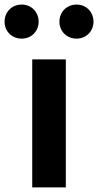

<svg xmlns="http://www.w3.org/2000/svg" viewBox="-62 -820 429 840"><path d="M79 0H226V-560H79ZM33 -651C76 -651 107 -684 107 -725C107 -767 76 -800 33 -800C-11 -800 -42 -767 -42 -725C-42 -684 -11 -651 33 -651ZM273 -651C316 -651 347 -684 347 -725C347 -767 316 -800 273 -800C229 -800 198 -767 198 -725C198 -684 229 -651 273 -651Z"/></svg>

Font: Noto Sans JP
Style: Bold
Weight: 700
Designer: Ryoko NISHIZUKA 西塚涼子 (kana, bopomofo & ideographs); Paul D. Hunt (Latin, Greek & Cyrillic); Sandoll Communications 산돌커뮤니
Foundry: Adobe
Version: Version 2.004;hotconv 1.0.118;makeotfexe 2.5.65603